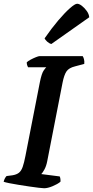

<svg xmlns="http://www.w3.org/2000/svg" viewBox="-30 -1003 496 1023"><path d="M205 0Q198 0 176.8 -2.5Q155.5 -5 127 -9.2Q98.5 -13.5 70 -18Q41.5 -22.5 19.5 -27Q-2.5 -31.5 -10.5 -34.5Q-8.5 -44 -3.8 -52.8Q1 -61.5 5 -65L36 -69Q58 -72.5 70.8 -82.5Q83.5 -92.5 91 -114.2Q98.5 -136 105.5 -172L182.5 -565.5Q192 -612.5 203.2 -628Q214.5 -643.5 216.5 -644.5H119.5Q117.5 -648 115 -654.8Q112.5 -661.5 112.5 -671Q119.5 -678 133.8 -685.5Q148 -693 161.8 -698.5Q175.5 -704 181 -704H410.5Q414 -699.5 417.2 -688.5Q420.5 -677.5 419 -662.5L370 -649.5Q337 -641.5 324.2 -622.5Q311.5 -603.5 303.5 -563.5L221.5 -143.5Q216.5 -118 206.8 -100.2Q197 -82.5 190 -75.5L288 -63Q290.5 -59 291.8 -50Q293 -41 292 -34.5Q276 -21.5 250 -10.8Q224 0 205 0ZM243.5 -768.5Q231 -772 221 -781.5Q211 -791 207.5 -798.5Q245 -852.5 280.2 -894Q315.5 -935.5 342.5 -959.2Q369.5 -983 381 -983Q392 -983 406.5 -971.8Q421 -960.5 432.5 -944.2Q444 -928 445.5 -911Z"/></svg>

Font: Texturina Medium
Style: Italic
Weight: 500
Italic angle: -11°
Designer: Guillermo Torres Carreño
Foundry: Omnibus-Type
Version: Version 1.002